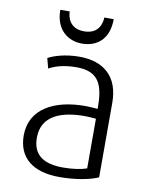

<svg xmlns="http://www.w3.org/2000/svg" viewBox="-84 -793 671 864"><g transform="rotate(10 251.5 -361.0)"><path d="M57 -147C57 -44 127 10 247 10C323 10 391 -4 424 -20V-361C424 -478 356 -539 243 -539C178 -539 126 -522 101 -508L113 -462C135 -474 174 -490 238 -490C345 -490 364 -426 364 -322C351 -323 329 -325 306 -325C165 -325 57 -268 57 -147ZM313 -280C333 -280 349 -278 364 -277V-50C338 -41 300 -35 256 -35C170 -35 117 -66 117 -147C117 -250 209 -280 313 -280ZM121 -732C121 -640 180 -599 243 -599C310 -599 365 -639 365 -732H322C322 -713 314 -655 243 -655C172 -655 164 -713 164 -732Z"/></g></svg>

Font: Repo Light
Style: Regular
Weight: 300
Designer: Stefan Peev
Foundry: Context Ltd
Version: Version 001.502